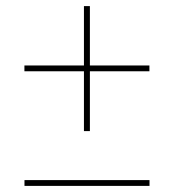

<svg xmlns="http://www.w3.org/2000/svg" viewBox="-20 -610 570 629"><path d="M60.2 -20H469.8V-1H60.2ZM255 -180.5V-376.5H60V-395.5H255V-590H274.5V-395.5H469.5V-376.5H274.5V-180.5Z"/></svg>

Font: Bodoni* 11pt
Style: Italic
Weight: 400
Italic angle: -13°
Version: Version 2.3